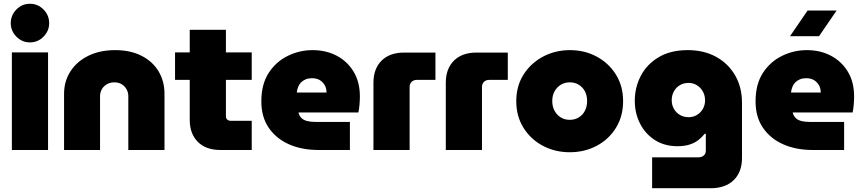

<svg xmlns="http://www.w3.org/2000/svg" viewBox="-20 -796 4564 1019"><path d="M43 0V-518H235V0ZM139 -571Q97 -571 67 -601.5Q37 -632 37 -673Q37 -715 67 -745.5Q97 -776 139 -776Q181 -776 211 -745.5Q241 -715 241 -673Q241 -632 211 -601.5Q181 -571 139 -571Z M320 0V-298Q320 -365 354 -417.5Q388 -470 449 -500Q510 -530 591 -530Q672 -530 731 -500Q790 -470 821.5 -417.5Q853 -365 853 -298V0H661V-286Q661 -305 652 -321.5Q643 -338 626.5 -348.5Q610 -359 587 -359Q564 -359 546.5 -348.5Q529 -338 520 -321.5Q511 -305 511 -286V0Z M1149 0Q1073 0 1030 -43Q987 -86 987 -160V-638H1179V-178Q1179 -168 1186 -161.5Q1193 -155 1203 -155H1316V0ZM909 -372V-518H1316V-372Z M1669 0Q1582 0 1514 -30Q1446 -60 1406.5 -117.5Q1367 -175 1367 -258Q1367 -349 1406 -409Q1445 -469 1507.5 -499.5Q1570 -530 1639 -530Q1710 -530 1766.5 -500.5Q1823 -471 1856.5 -416Q1890 -361 1890 -284Q1890 -265 1888 -240.5Q1886 -216 1882 -199H1564Q1568 -182 1579 -170.5Q1590 -159 1609 -154Q1628 -149 1652 -149H1837V0ZM1555 -305H1713Q1713 -317 1710 -328Q1707 -339 1700.5 -348.5Q1694 -358 1685 -365.5Q1676 -373 1663.5 -377Q1651 -381 1636 -381Q1617 -381 1602.5 -375Q1588 -369 1578 -359Q1568 -349 1562.5 -335Q1557 -321 1555 -305Z M1962 0V-357Q1962 -431 2005 -474Q2048 -517 2125 -517H2291V-372H2192Q2175 -372 2164.5 -361.5Q2154 -351 2154 -334V0Z M2346 0V-357Q2346 -431 2389 -474Q2432 -517 2509 -517H2675V-372H2576Q2559 -372 2548.5 -361.5Q2538 -351 2538 -334V0Z M3004 12Q2926 12 2861.5 -22Q2797 -56 2758.5 -117.5Q2720 -179 2720 -259Q2720 -339 2758.5 -400Q2797 -461 2862 -495.5Q2927 -530 3005 -530Q3083 -530 3147 -495.5Q3211 -461 3249 -400Q3287 -339 3287 -259Q3287 -179 3249 -117.5Q3211 -56 3146.5 -22Q3082 12 3004 12ZM3004 -160Q3031 -160 3052 -173Q3073 -186 3084.5 -208.5Q3096 -231 3096 -260Q3096 -289 3084.5 -311Q3073 -333 3052 -346Q3031 -359 3004 -359Q2977 -359 2956 -346Q2935 -333 2923 -311Q2911 -289 2911 -260Q2911 -231 2923 -208.5Q2935 -186 2956 -173Q2977 -160 3004 -160Z M3441 203V39H3686Q3704 39 3715 29.5Q3726 20 3726 4V-86H3720Q3707 -69 3687.5 -53.5Q3668 -38 3640.5 -29Q3613 -20 3575 -20Q3507 -20 3456 -52.5Q3405 -85 3377 -140Q3349 -195 3349 -261Q3349 -332 3381 -393.5Q3413 -455 3476 -492.5Q3539 -530 3630 -530Q3716 -530 3780.5 -494.5Q3845 -459 3881.5 -396Q3918 -333 3918 -250V43Q3918 117 3874 160Q3830 203 3751 203ZM3634 -174Q3659 -174 3679 -186Q3699 -198 3710.5 -218.5Q3722 -239 3722 -263Q3722 -289 3710.5 -310Q3699 -331 3679 -343.5Q3659 -356 3634 -356Q3609 -356 3588.5 -344Q3568 -332 3556.5 -311Q3545 -290 3545 -264Q3545 -239 3556.5 -218.5Q3568 -198 3588.5 -186Q3609 -174 3634 -174Z M4292 0Q4205 0 4137 -30Q4069 -60 4029.5 -117.5Q3990 -175 3990 -258Q3990 -349 4029 -409Q4068 -469 4130.5 -499.5Q4193 -530 4262 -530Q4333 -530 4389.5 -500.5Q4446 -471 4479.5 -416Q4513 -361 4513 -284Q4513 -265 4511 -240.5Q4509 -216 4505 -199H4187Q4191 -182 4202 -170.5Q4213 -159 4232 -154Q4251 -149 4275 -149H4460V0ZM4178 -305H4336Q4336 -317 4333 -328Q4330 -339 4323.5 -348.5Q4317 -358 4308 -365.5Q4299 -373 4286.5 -377Q4274 -381 4259 -381Q4240 -381 4225.5 -375Q4211 -369 4201 -359Q4191 -349 4185.5 -335Q4180 -321 4178 -305ZM4173 -604 4266 -740H4420L4327 -604Z"/></svg>

Font: MuseoModerno Thin Black
Style: Regular
Weight: 900
Version: Version 1.002